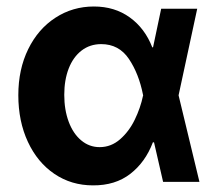

<svg xmlns="http://www.w3.org/2000/svg" viewBox="-20 -557 667 588"><path d="M36.1 -265.6Q36.1 -344.7 66.4 -406.5Q96.7 -468.3 149.7 -502.7Q202.6 -537.1 267.6 -537.1Q331.1 -537.1 377.4 -503.7Q423.8 -470.2 446.3 -412.1H448.7L473.6 -530.3H584L526.9 -265.1L590.8 0H479.5L451.7 -121.1H448.2Q425.3 -60.5 379.2 -24.7Q333 11.2 264.6 10.7Q198.7 10.7 146.7 -24.4Q94.7 -59.6 65.4 -122.6Q36.1 -185.5 36.1 -265.6ZM285.2 -106.4Q320.3 -106.4 347.9 -130.6Q375.5 -154.8 392.8 -190.7Q410.2 -226.6 418 -263.7L418.5 -265.1L418 -266.6Q405.3 -331.1 374.8 -376.5Q344.2 -421.9 290 -421.9Q255.4 -421.9 229.7 -402.1Q204.1 -382.3 190.4 -347.2Q176.8 -312 176.8 -266.6Q176.8 -220.7 190.4 -184.1Q204.1 -147.5 228.8 -127Q253.4 -106.4 285.2 -106.4Z"/></svg>

Font: WEMIX Pretendard
Style: Bold
Weight: 700
Designer: Base glyphs from Inter by Rasmus Andersson; Hangeul glyphs from Noto Sans CJK(Source Han Sans) by Jang Soo-young and Kan
Foundry: Kil Hyung-jin
Version: Version 1.000